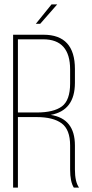

<svg xmlns="http://www.w3.org/2000/svg" viewBox="-20 -859 420 879"><path d="M216 -839H242L164 -750H144ZM40 -700H179Q323 -700 323 -543V-480Q323 -353 212 -333Q323 -316 323 -193V-83Q323 -26 342 0H318Q301 -27 301 -83V-193Q301 -266 262 -294.5Q223 -323 148 -323H62V0H40ZM62 -344H148Q226 -344 263.5 -372Q301 -400 301 -477V-541Q301 -679 178 -679H62Z"/></svg>

Font: Bebas Neue Light
Style: Regular
Weight: 300
Designer: Ryoichi Tsunekawa
Foundry: Ryoichi Tsunekawa
Version: Version 001.003; ttfautohint (v1.5.65-e2d9)